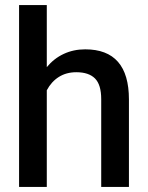

<svg xmlns="http://www.w3.org/2000/svg" viewBox="-20 -735 581 755"><path d="M55 -715H164V-471Q192 -505 230.5 -523Q269 -541 315 -541Q487 -541 487 -344V0H378V-345Q378 -402 353.5 -426.5Q329 -451 280 -451Q241 -451 211.5 -432.5Q182 -414 164 -380V0H55Z"/></svg>

Font: Freesentation 6 SemiBold
Style: Regular
Weight: 600
Designer: glyphs from Roboto by Christian Robertson / Hangul glyphs from Noto Sans CJK(Source Han Sans) by Jang Soo-young and Kang
Foundry: PT&
Version: Version 2.001